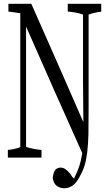

<svg xmlns="http://www.w3.org/2000/svg" viewBox="-20 -770 569 1003"><path d="M255.4 159.2Q259.3 127.9 269.8 116.7Q280.3 105.5 295.9 105.5Q309.1 105.5 320.8 113Q332.5 120.6 347.7 138.7Q356.9 155.3 366.2 162.1Q367.7 164.1 369.6 155.8Q382.3 131.3 391.1 106.4Q402.8 74.2 409.7 29.8Q263.2 -295.9 116.2 -631.3Q116.2 -312 116.2 -2.4Q156.7 10.3 196.8 13.2Q196.8 38.1 196.8 53.2Q196.8 53.2 21 53.2Q21 38.1 21 13.2Q53.2 10.7 85.9 -1Q85.9 -350.6 85.9 -701.2Q85.9 -701.2 25.4 -709.5Q24.4 -709.5 23.9 -709.5Q23.9 -734.4 23.9 -750Q23.9 -750 143.6 -750Q278.8 -445.8 415.5 -131.8Q414.6 -247.6 413.6 -353Q413.6 -353 413.6 -437.3Q413.6 -521.5 413.6 -690.4Q413.6 -690.4 413.6 -694.3Q373.5 -707 334 -709.5Q334 -734.4 334 -750Q334 -750 508.8 -750Q508.8 -734.4 508.8 -709Q475.6 -705.6 442.9 -693.8Q442.9 -449.7 442.9 -202.6Q442.9 -123.5 441.9 -68.8Q439.5 35.6 422.4 92.8Q414.1 120.6 399.9 146Q381.8 182.6 361.3 198Q340.8 213.4 315.9 213.4Q295.4 213.4 277.8 201.9Q260.3 190.4 255.4 159.2Z"/></svg>

Font: Scarab Serif
Style: Light
Weight: 300
Designer: John Roberts
Foundry: Scarab
Version: 1.0